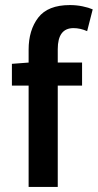

<svg xmlns="http://www.w3.org/2000/svg" viewBox="-20 -738 386 758"><path d="M93 0V-400H27V-486L93 -491V-542Q93 -619 131 -668.5Q169 -718 256 -718Q282 -718 306 -713Q330 -708 346 -701L324 -615Q297 -627 270 -627Q208 -627 208 -544V-491H304V-400H208V0Z"/></svg>

Font: Source Sans Pro SemiBold
Style: Regular
Weight: 600
Designer: Paul D. Hunt
Foundry: Adobe Systems Incorporated
Version: Version 2.045;hotconv 1.0.109;makeotfexe 2.5.65596